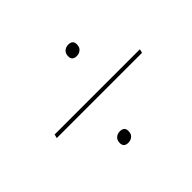

<svg xmlns="http://www.w3.org/2000/svg" viewBox="-104 -685 758 758"><g transform="rotate(-45 275.0 -306.0)"><path d="M235 -85Q210 -85 210 -108Q210 -113 211.5 -119.5Q213 -126 218 -131Q228 -141 243 -141Q268 -141 268 -118Q268 -113 266.5 -106.5Q265 -100 260 -95Q250 -85 235 -85ZM333 -471Q308 -471 308 -494Q308 -499 309.5 -505.5Q311 -512 316 -517Q326 -527 341 -527Q366 -527 366 -504Q366 -499 364.5 -492.5Q363 -486 358 -481Q348 -471 333 -471ZM52 -314H528L524 -298H48Z"/></g></svg>

Font: IBM Plex Serif Thin
Style: Italic
Weight: 100
Italic angle: -14°
Designer: Mike Abbink, Paul van der Laan, Pieter van Rosmalen
Foundry: Bold Monday
Version: Version 3.001